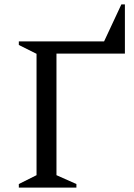

<svg xmlns="http://www.w3.org/2000/svg" viewBox="-20 -847 604 867"><path d="M65 0V-16L145 -56V-604L65 -644V-660H450L528 -827H544V-605H235V-56L325 -16V0Z"/></svg>

Font: Spectral
Style: Regular
Weight: 400
Designer: Jean-Baptiste Levee
Foundry: Production Type
Version: Version 2.001